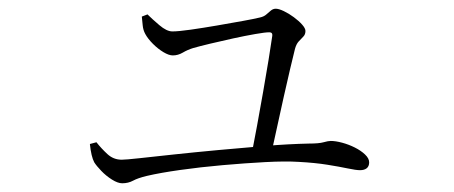

<svg xmlns="http://www.w3.org/2000/svg" viewBox="-20 -468 1040 440"><path d="M556 -111Q562 -141 569 -179.5Q576 -218 583 -257.5Q590 -297 595.5 -331Q601 -365 604 -386Q605 -394 597 -394Q588 -394 565 -390Q542 -386 514.5 -380Q487 -374 462 -368Q437 -362 423 -358Q410 -354 399 -347.5Q388 -341 376 -341Q367 -341 354.5 -348.5Q342 -356 330.5 -367.5Q319 -379 313 -390Q308 -399 307 -410Q306 -421 305 -430L318 -435Q328 -425 345 -410.5Q362 -396 375 -396Q389 -396 417 -400Q445 -404 477 -409.5Q509 -415 536.5 -420Q564 -425 576 -428Q585 -430 590.5 -435Q596 -440 601 -444Q606 -448 612 -448Q619 -448 630.5 -442.5Q642 -437 653.5 -428.5Q665 -420 672.5 -411.5Q680 -403 680 -397Q680 -389 675 -384Q670 -379 664.5 -373Q659 -367 656 -356Q652 -340 645 -310.5Q638 -281 630 -245Q622 -209 614.5 -174.5Q607 -140 601 -113ZM260 -48Q250 -48 236.5 -56.5Q223 -65 212 -76.5Q201 -88 196 -96Q189 -109 186 -138L201 -142Q212 -128 226 -115Q240 -102 259 -102Q268 -102 300 -105.5Q332 -109 378.5 -114Q425 -119 479 -124Q533 -129 587 -133.5Q641 -138 688 -139Q711 -139 721.5 -142Q732 -145 738 -145Q749 -145 764 -141Q779 -137 793 -130Q807 -123 816.5 -114Q826 -105 826 -96Q826 -87 820.5 -82.5Q815 -78 805 -78Q796 -78 777 -82Q758 -86 730 -90.5Q702 -95 665 -97Q634 -99 587.5 -96.5Q541 -94 490 -89.5Q439 -85 393 -78.5Q347 -72 317 -65Q296 -60 285 -54Q274 -48 260 -48Z"/></svg>

Font: Noto Serif JP ExtraLight ExtraLight
Style: Regular
Weight: 250
Version: Version 2.003-H1;hotconv 1.1.1;makeotfexe 2.6.0